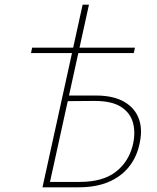

<svg xmlns="http://www.w3.org/2000/svg" viewBox="-20 -798 667 818"><path d="M161 0 332 -778H359L193 -23H320Q417 -23 472 -65Q527 -107 545 -177Q558 -228 547.5 -271.5Q537 -315 497.5 -341.5Q458 -368 383 -368L257 -367L259 -391H389Q464 -391 510.5 -363.5Q557 -336 573 -288Q589 -240 572 -175Q559 -122 525.5 -82.5Q492 -43 439.5 -21.5Q387 0 314 0ZM112 -572 117 -595H555L550 -572Z"/></svg>

Font: Ysabeau Infant Thin
Style: Italic
Weight: 250
Italic angle: -12°
Designer: Christian Thalmann (Catharsis Fonts)
Version: Version 2.001;gftools[0.9.30]; featfreeze: ss01,ss02,lnum